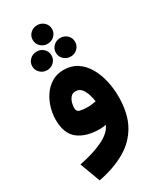

<svg xmlns="http://www.w3.org/2000/svg" viewBox="-244 -807 963 1153"><g transform="rotate(-30 237.0 -230.5)"><path d="M158.7 -663.6Q158.7 -690.9 178.2 -709.5Q197.8 -728 225.6 -728Q253.4 -728 272.9 -709.5Q292.5 -690.9 292.5 -663.6Q292.5 -636.7 272.9 -617.9Q253.4 -599.1 225.6 -599.1Q197.8 -599.1 178.2 -617.9Q158.7 -636.7 158.7 -663.6ZM240.7 -527.8Q240.7 -555.2 260.3 -573.7Q279.8 -592.3 307.6 -592.3Q335.4 -592.3 354.7 -573.7Q374 -555.2 374 -527.8Q374 -501 354.7 -482.2Q335.4 -463.4 307.6 -463.4Q279.8 -463.4 260.3 -482.2Q240.7 -501 240.7 -527.8ZM77.1 -527.8Q77.1 -555.2 96.7 -573.7Q116.2 -592.3 144 -592.3Q171.9 -592.3 191.2 -573.7Q210.4 -555.2 210.4 -527.8Q210.4 -501 191.2 -482.2Q171.9 -463.4 144 -463.4Q116.2 -463.4 96.7 -482.2Q77.1 -501 77.1 -527.8ZM435.5 -113.3Q435.5 4.4 392.1 81.3Q348.6 158.2 269.8 202.6Q190.9 247.1 85.4 267.1L33.2 126.5Q130.4 107.9 197.8 75.4Q265.1 43 284.2 -3.4Q261.7 1 241.7 1Q148.4 1 93.5 -40.8Q38.6 -82.5 38.6 -179.7Q38.6 -219.2 50.5 -260.7Q62.5 -302.2 86.2 -337.4Q109.9 -372.6 145.5 -394.3Q181.2 -416 228 -416Q281.7 -416 320.8 -390.4Q359.9 -364.7 385.3 -321Q410.6 -277.3 423.1 -223.6Q435.5 -169.9 435.5 -113.3ZM238.8 -149.9Q259.8 -149.9 276.4 -152.1Q293 -154.3 302.2 -156.2Q299.3 -175.3 291.7 -201.9Q284.2 -228.5 268.8 -248.8Q253.4 -269 227.1 -269Q205.1 -269 192.6 -254.2Q180.2 -239.3 175 -219.7Q169.9 -200.2 169.9 -185.5Q169.9 -161.1 190.4 -155.5Q210.9 -149.9 238.8 -149.9Z"/></g></svg>

Font: Vazirmatn RD UI Black
Style: Regular
Weight: 900
Designer: Saber Rastikerdar
Foundry: Saber Rastikerdar
Version: Version 33.003